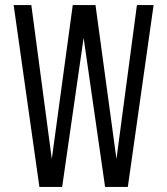

<svg xmlns="http://www.w3.org/2000/svg" viewBox="-20 -740 662 760"><path d="M136 0 34 -720H104L189 -81H181L268 -720H358L445 -81H437L522 -720H588L486 0H396L307 -618H315L226 0Z"/></svg>

Font: Instrument Sans Condensed
Style: Regular
Weight: 400
Width: 3
Designer: Rodrigo Fuenzalida
Foundry: fragTYPE
Version: Version 1.000;gftools[0.9.28]